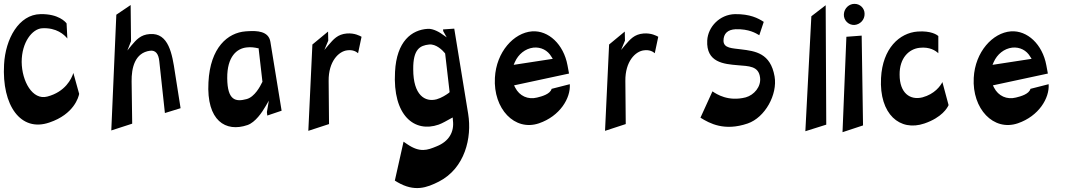

<svg xmlns="http://www.w3.org/2000/svg" viewBox="-36 -719 5641 992"><path d="M-15 -386C-27 -174 71 -35 219 -86C347 -129 370 -218 373 -234L343 -342C334 -312 301 -244 208 -220C132 -200 77 -299 76 -399C76 -500 130 -570 182 -573C256 -577 296 -540 312 -520L308 -598C303 -605 267 -648 173 -646C61 -644 -8 -518 -15 -386Z M539 -45 647 -80 644 -298C643 -367 660 -447 740 -457C768 -460 783 -441 787 -403L816 -135L897 -160L868 -344C854 -438 836 -551 738 -543C690 -540 668 -513 643 -484L622 -458L641 -506L639 -693L565 -643Z M1041 -294C1030 -95 1130 -34 1243 -73C1283 -87 1318 -138 1338 -173L1353 -199L1343 -140L1345 -122L1419 -147L1361 -503C1352 -560 1288 -560 1249 -558L1233 -557C1141 -550 1050 -474 1041 -294ZM1138 -315C1137 -427 1188 -469 1239 -474C1260 -477 1283 -473 1296 -470H1300L1320 -296L1318 -293C1309 -274 1280 -218 1238 -207C1182 -192 1139 -199 1138 -315Z M1557 -43 1664 -78 1662 -301C1661 -402 1714 -454 1758 -459C1787 -463 1805 -452 1814 -444L1832 -529C1823 -534 1796 -549 1756 -546C1708 -542 1687 -516 1661 -486L1640 -461L1660 -509L1659 -556L1578 -489Z M2004 214 2017 222C2106 274 2169 251 2232 219C2366 150 2403 -7 2383 -130L2311 -571L2253 -567L2254 -558L2272 -526L2256 -537C2238 -551 2203 -572 2174 -570C2091 -565 2013 -506 2005 -348C1992 -121 2106 -32 2230 -75C2250 -82 2273 -96 2297 -109L2303 -112L2304 -98C2312 -37 2283 12 2220 37C2172 57 2134 71 2068 26L2049 13ZM2099 -361C2098 -465 2134 -484 2181 -489C2217 -493 2251 -459 2263 -444L2264 -442L2287 -243L2283 -239C2271 -230 2245 -213 2220 -206C2160 -190 2099 -227 2099 -361Z M2521 -317C2512 -157 2623 -39 2749 -82C2857 -119 2913 -212 2908 -284L2814 -260C2807 -233 2764 -221 2739 -215C2692 -203 2648 -223 2626 -266L2620 -278L2904 -339L2896 -382C2876 -490 2798 -563 2713 -557C2619 -550 2528 -451 2521 -317ZM2618 -384 2624 -398C2642 -439 2678 -468 2720 -473C2759 -477 2794 -459 2813 -426L2820 -415Z M3090 -43 3197 -78 3195 -301C3194 -402 3247 -454 3291 -459C3320 -463 3338 -452 3347 -444L3365 -529C3356 -534 3329 -549 3289 -546C3241 -542 3220 -516 3194 -486L3173 -461L3193 -509L3192 -556L3111 -489Z M3583 -111C3631 -81 3707 -40 3827 -81C3917 -112 3982 -231 3966 -324C3945 -445 3866 -455 3793 -464C3748 -470 3703 -469 3702 -508C3702 -546 3724 -566 3765 -568C3834 -570 3870 -547 3887 -537L3910 -606C3881 -625 3839 -647 3761 -646C3683 -644 3622 -581 3618 -510C3612 -396 3704 -388 3776 -382C3832 -377 3884 -379 3891 -318C3897 -271 3860 -228 3817 -216C3727 -193 3667 -232 3645 -247Z M4125 -41 4233 -75 4230 -692 4156 -635Z M4317 -36 4423 -71 4416 -535 4337 -529ZM4324 -646C4322 -614 4348 -589 4378 -590C4408 -592 4432 -617 4431 -648C4431 -677 4407 -699 4380 -699C4352 -700 4326 -677 4324 -646Z M4516 -316C4506 -128 4614 -38 4740 -81C4831 -112 4859 -162 4865 -176L4833 -295C4823 -275 4793 -233 4730 -216C4666 -200 4612 -238 4612 -333C4611 -419 4660 -466 4715 -472C4768 -478 4798 -457 4812 -444V-533C4805 -539 4775 -561 4705 -556C4611 -549 4524 -469 4516 -316Z M4995 -317C4986 -157 5097 -39 5223 -82C5331 -119 5387 -212 5382 -284L5288 -260C5281 -233 5238 -221 5213 -215C5166 -203 5122 -223 5100 -266L5094 -278L5378 -339L5370 -382C5350 -490 5272 -563 5187 -557C5093 -550 5002 -451 4995 -317ZM5092 -384 5098 -398C5116 -439 5152 -468 5194 -473C5233 -477 5268 -459 5287 -426L5294 -415Z"/></svg>

Font: Charger Slice
Style: Regular
Weight: 400
Designer: Jasper
Foundry: Cannot Into Space Fonts
Version: Version 1.1